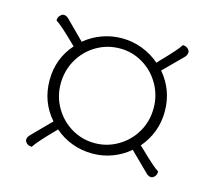

<svg xmlns="http://www.w3.org/2000/svg" viewBox="-72 -678 684 611"><g transform="rotate(15 270.0 -372.5)"><path d="M488 -182Q488 -170 481 -164Q476 -159 470 -159Q462 -159 454 -167L392 -228Q368 -207 336.5 -195Q305 -183 271 -183Q235 -183 203 -195Q171 -207 146 -229L137 -220Q90 -172 79 -154Q78 -154 72 -155Q66 -156 61 -161Q56 -166 56 -172Q56 -180 65 -189L125 -250Q79 -302 79 -374Q79 -445 125 -497L117 -505Q69 -552 51 -563Q51 -564 52 -570Q53 -576 59 -581Q63 -586 70 -586Q78 -586 86 -578L146 -518Q171 -539 202.5 -550.5Q234 -562 268 -562Q303 -562 335.5 -549.5Q368 -537 393 -515L402 -525Q449 -573 460 -591Q471 -591 478 -584Q483 -579 483 -573Q483 -564 475 -556L414 -495Q459 -442 459 -372Q459 -302 413 -248L422 -240Q470 -193 488 -182ZM422 -373Q422 -415 401.5 -451Q381 -487 346 -508Q311 -529 270 -529Q228 -529 192.5 -508Q157 -487 136.5 -451Q116 -415 116 -372Q116 -330 136.5 -294.5Q157 -259 192 -238Q227 -217 269 -217Q310 -217 345.5 -238Q381 -259 401.5 -294.5Q422 -330 422 -373Z"/></g></svg>

Font: Arima Madurai ExtraLight
Style: Regular
Weight: 275
Designer: Joana Correia and Natanael Gama
Foundry: NDISCOVER
Version: Version 1.020